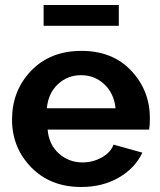

<svg xmlns="http://www.w3.org/2000/svg" viewBox="-20 -736 639 766"><path d="M154 -633V-716H454V-633ZM304 10Q181 10 104.5 -68.5Q28 -147 28 -259Q28 -374 104 -453.5Q180 -533 305 -533Q429 -533 503.5 -454Q578 -375 578 -264Q578 -236 575 -219H170Q175 -159 215 -123.5Q255 -88 309 -88Q350 -88 385.5 -107.5Q421 -127 433 -159L548 -127Q519 -65 454 -27.5Q389 10 304 10ZM167 -304H441Q435 -363 396.5 -399.5Q358 -436 303 -436Q249 -436 210.5 -399.5Q172 -363 167 -304Z"/></svg>

Font: Raleway-v4020
Style: Bold
Weight: 700
Designer: Matt McInerney, Pablo Impallari, Rodrigo Fuenzalida
Foundry: Matt McInerney, Pablo Impallari, Rodrigo Fuenzalida
Version: Version 4.020;PS 004.020;hotconv 1.0.88;makeotf.lib2.5.64775